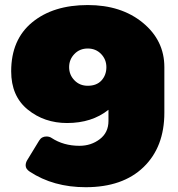

<svg xmlns="http://www.w3.org/2000/svg" viewBox="-20 -737 715 773"><path d="M641.7 -466.7V-283.3Q641.7 -145 557.9 -64.2Q474.2 16.7 325 16.7Q195 16.7 100 -45.8Q83.3 -56.7 83.3 -70.8Q83.3 -81.7 89.2 -91.7L137.5 -170.8Q147.5 -187.5 166.7 -187.5Q179.2 -187.5 187.5 -181.7Q235.8 -150 300 -150Q346.7 -150 381.7 -176.7Q416.7 -203.3 416.7 -250V-295Q350 -241.7 250 -241.7Q158.3 -241.7 91.7 -295.8Q25 -350 25 -450Q25 -577.5 109.6 -647.1Q194.2 -716.7 333.3 -716.7Q468.3 -716.7 555 -645.4Q641.7 -574.2 641.7 -466.7ZM408.3 -466.7Q408.3 -497.5 387.1 -519.6Q365.8 -541.7 333.3 -541.7Q300.8 -541.7 279.6 -519.6Q258.3 -497.5 258.3 -466.7Q258.3 -435.8 279.6 -413.8Q300.8 -391.7 333.3 -391.7Q369.2 -391.7 388.8 -413.3Q408.3 -435 408.3 -466.7Z"/></svg>

Font: BoonTook Mon
Style: Regular
Weight: 400
Designer: Sungsit Sawaiwan
Foundry: FontUni
Version: Version 3.0